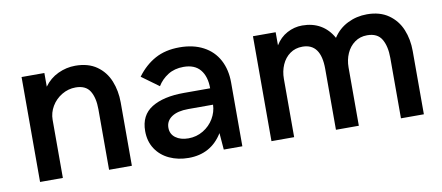

<svg xmlns="http://www.w3.org/2000/svg" viewBox="-53 -683 2025 879"><g transform="rotate(-10 960.0 -243.5)"><path d="M74.7 -487.8H180.7V-424.3Q206.5 -460 245.1 -478Q283.7 -496.1 325.2 -496.1Q385.3 -496.1 424.8 -468.3Q464.4 -440.4 482.9 -394.5Q501.5 -348.6 501.5 -294.4V0H395.5V-281.2Q395.5 -334.5 376.2 -366.2Q356.9 -397.9 309.6 -397.9Q275.4 -397.9 245.6 -380.1Q215.8 -362.3 198.2 -332.8Q180.7 -303.2 180.7 -270V0H74.7Z M588.9 -145.5Q588.9 -219.2 643.8 -253.2Q698.7 -287.1 793.9 -287.1H916Q916 -342.3 890.1 -373.5Q864.3 -404.8 812.5 -404.8Q770.5 -404.8 740 -385.5Q709.5 -366.2 691.4 -336.4L611.8 -394.5Q648.4 -443.8 696.3 -470Q744.1 -496.1 809.6 -496.1Q874 -496.1 920.4 -471.4Q966.8 -446.8 991 -401.6Q1015.1 -356.4 1015.1 -296.9V0H928.7L922.4 -77.6Q868.7 9.8 764.6 9.8Q715.3 9.8 675.3 -8.8Q635.3 -27.3 612.1 -62.5Q588.9 -97.7 588.9 -145.5ZM916 -210.9H800.8Q751 -210.9 723.6 -192.4Q696.3 -173.8 696.3 -142.1Q696.3 -112.8 719.2 -95.7Q742.2 -78.6 778.8 -78.6Q816.4 -78.6 847.7 -97.4Q878.9 -116.2 897 -146.7Q915 -177.2 916 -210.9Z M1150.4 -487.8H1255.9V-426.8Q1276.9 -461.4 1310.1 -479.2Q1343.3 -497.1 1380.4 -497.1Q1428.7 -497.1 1464.8 -476.1Q1501 -455.1 1523.4 -414.6Q1549.3 -454.6 1591.1 -475.3Q1632.8 -496.1 1681.2 -496.1Q1741.2 -496.1 1781.2 -468Q1821.3 -439.9 1840.1 -394.3Q1858.9 -348.6 1858.9 -294.4V0H1752.4V-281.2Q1752.4 -335 1732.9 -368.2Q1713.4 -401.4 1665.5 -401.4Q1632.3 -401.4 1607.7 -383.5Q1583 -365.7 1569.8 -335.9Q1556.6 -306.2 1556.6 -271V0H1450.2V-283.2Q1450.2 -401.4 1364.7 -401.4Q1331.5 -401.4 1306.9 -383.8Q1282.2 -366.2 1269 -336.2Q1255.9 -306.2 1255.9 -271V0H1150.4Z"/></g></svg>

Font: Acari Sans SemiBold
Style: Regular
Weight: 600
Designer: Alfredo Marco Pradil and Stefan Peev
Foundry: Hanken Design Co.
Version: Version 1.045;January 11, 2019;FontCreator 11.5.0.2425 64-bi